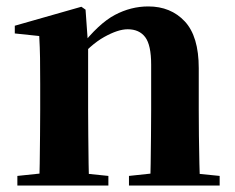

<svg xmlns="http://www.w3.org/2000/svg" viewBox="-20 -577 731 597"><path d="M34 0V-30L139 -41H210L317 -30V0ZM102 0Q103 -26 103.5 -68Q104 -110 104.5 -156Q105 -202 105 -236V-316Q105 -365 104.5 -397Q104 -429 102 -465L26 -473V-497L233 -556L246 -547L254 -435V-432V-236Q254 -202 254.5 -156Q255 -110 255.5 -68Q256 -26 257 0ZM381 0V-30L484 -41H554L663 -30V0ZM447 0Q448 -26 448.5 -67.5Q449 -109 449.5 -155Q450 -201 450 -236V-376Q450 -437 431.5 -461.5Q413 -486 377 -486Q347 -486 304 -462Q261 -438 218 -386L214 -431H230Q287 -504 337 -530.5Q387 -557 441 -557Q511 -557 554.5 -510.5Q598 -464 598 -365V-236Q598 -201 598.5 -155Q599 -109 600 -67.5Q601 -26 602 0Z"/></svg>

Font: Noto Serif JP ExtraLight ExtraBold
Style: Regular
Weight: 800
Version: Version 2.003-H1;hotconv 1.1.1;makeotfexe 2.6.0